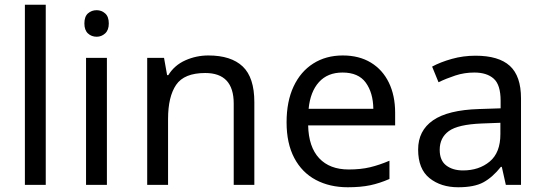

<svg xmlns="http://www.w3.org/2000/svg" viewBox="-20 -780 2299 810"><path d="M173 0H85V-760H173Z M388 -737Q408 -737 423.5 -723.5Q439 -710 439 -681Q439 -653 423.5 -639Q408 -625 388 -625Q366 -625 351 -639Q336 -653 336 -681Q336 -710 351 -723.5Q366 -737 388 -737ZM431 -536V0H343V-536Z M859 -546Q955 -546 1004 -499.5Q1053 -453 1053 -349V0H966V-343Q966 -472 846 -472Q757 -472 723 -422Q689 -372 689 -278V0H601V-536H672L685 -463H690Q716 -505 762 -525.5Q808 -546 859 -546Z M1426 -546Q1495 -546 1544.5 -516Q1594 -486 1620.5 -431.5Q1647 -377 1647 -304V-251H1280Q1282 -160 1326.5 -112.5Q1371 -65 1451 -65Q1502 -65 1541.5 -74.5Q1581 -84 1623 -102V-25Q1582 -7 1542 1.5Q1502 10 1447 10Q1371 10 1312.5 -21Q1254 -52 1221.5 -113.5Q1189 -175 1189 -264Q1189 -352 1218.5 -415Q1248 -478 1301.5 -512Q1355 -546 1426 -546ZM1425 -474Q1362 -474 1325.5 -433.5Q1289 -393 1282 -321H1555Q1554 -389 1523 -431.5Q1492 -474 1425 -474Z M1986 -545Q2084 -545 2131 -502Q2178 -459 2178 -365V0H2114L2097 -76H2093Q2058 -32 2019.5 -11Q1981 10 1913 10Q1840 10 1792 -28.5Q1744 -67 1744 -149Q1744 -229 1807 -272.5Q1870 -316 2001 -320L2092 -323V-355Q2092 -422 2063 -448Q2034 -474 1981 -474Q1939 -474 1901 -461.5Q1863 -449 1830 -433L1803 -499Q1838 -518 1886 -531.5Q1934 -545 1986 -545ZM2012 -259Q1912 -255 1873.5 -227Q1835 -199 1835 -148Q1835 -103 1862.5 -82Q1890 -61 1933 -61Q2001 -61 2046 -98.5Q2091 -136 2091 -214V-262Z"/></svg>

Font: Noto Sans Gunjala Gondi Semibold
Style: Regular
Weight: 600
Designer: Ek Type
Foundry: Ek Type
Version: Version 1.004; ttfautohint (v1.8.4.7-5d5b)